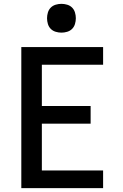

<svg xmlns="http://www.w3.org/2000/svg" viewBox="-20 -980 640 1000"><path d="M91 0V-735H517V-643H198V-428H452V-336H198V-92H517V0ZM300 -810Q285 -810 270 -814.5Q255 -819 244.5 -829.5Q234 -840 229.5 -855Q225 -870 225 -885Q225 -900 229.5 -915Q234 -930 244.5 -940.5Q255 -951 270 -955.5Q285 -960 300 -960Q315 -960 330 -955.5Q345 -951 355.5 -940.5Q366 -930 370.5 -915Q375 -900 375 -885Q375 -870 370.5 -855Q366 -840 355.5 -829.5Q345 -819 330 -814.5Q315 -810 300 -810Z"/></svg>

Font: Iosevka Semibold Extended
Style: Regular
Weight: 600
Width: 7
Monospace: yes
Designer: Belleve Invis
Foundry: Belleve Invis
Version: Version 32.5.0; ttfautohint (v1.8.4)